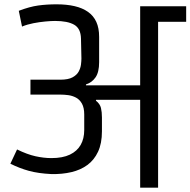

<svg xmlns="http://www.w3.org/2000/svg" viewBox="-20 -869 882 889"><path d="M67 -819Q117 -838 156.5 -843.5Q196 -849 242 -849Q289 -849 325.5 -840.5Q362 -832 387.5 -814Q413 -796 426 -767.5Q439 -739 439 -698V-581Q439 -535 422.5 -511Q406 -487 378 -478V-474H629V-840H842V-768H712V0H629V-407Q611 -407 585.5 -407Q560 -407 531 -407Q502 -407 474.5 -407Q447 -407 425 -407L424 -403Q443 -388 447.5 -369Q452 -350 452 -325V-261Q452 -205 434 -166.5Q416 -128 384.5 -105Q353 -82 310.5 -72Q268 -62 218 -63Q157 -66 113.5 -78Q70 -90 28 -111L59 -177Q106 -154 144.5 -145.5Q183 -137 218 -137Q270 -137 303.5 -153Q337 -169 353.5 -198Q370 -227 370 -267V-339Q370 -370 359.5 -389Q349 -408 332 -417Q315 -426 296 -428.5Q277 -431 259 -431H121V-500H259Q296 -500 316 -511Q336 -522 344.5 -538Q353 -554 355 -570.5Q357 -587 357 -598L355 -690Q354 -737 323.5 -754.5Q293 -772 235 -772Q217 -772 190 -769.5Q163 -767 134.5 -761.5Q106 -756 82 -746Z"/></svg>

Font: Matangi Medium
Style: Regular
Weight: 500
Designer: Prashant Pant
Foundry: The Graphic Ant
Version: Version 3.002